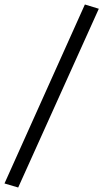

<svg xmlns="http://www.w3.org/2000/svg" viewBox="-79 -772 460 855"><path d="M2 63 -59 45 299 -752 361 -733Z"/></svg>

Font: Nunito Sans 10pt SemiCondensed
Style: Italic
Weight: 400
Width: 4
Italic angle: -9°
Designer: Vernon Adams
Foundry: Vernon Adams
Version: Version 3.101;gftools[0.9.27]